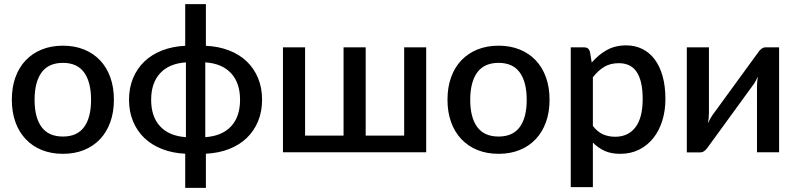

<svg xmlns="http://www.w3.org/2000/svg" viewBox="-20 -740 3872 933"><path d="M286 -518Q342.5 -518 388.2 -499.5Q434 -481 466.2 -447Q498.5 -413 516 -364.5Q533.5 -316 533.5 -255.5Q533.5 -195 516 -146.5Q498.5 -98 466.2 -63.8Q434 -29.5 388.2 -11Q342.5 7.5 286 7.5Q229 7.5 183.2 -11Q137.5 -29.5 105 -63.8Q72.5 -98 55 -146.5Q37.5 -195 37.5 -255.5Q37.5 -316 55 -364.5Q72.5 -413 105 -447Q137.5 -481 183.2 -499.5Q229 -518 286 -518ZM286 -76.5Q355 -76.5 388.8 -122.8Q422.5 -169 422.5 -255Q422.5 -341 388.8 -387.8Q355 -434.5 286 -434.5Q216 -434.5 182 -387.8Q148 -341 148 -255Q148 -169 182 -122.8Q216 -76.5 286 -76.5Z M977.5 -73.5Q1059 -79 1102.8 -126Q1146.5 -173 1146.5 -255Q1146.5 -337 1102.8 -384.2Q1059 -431.5 977.5 -437ZM883.5 -437Q802 -431.5 758.2 -384.2Q714.5 -337 714.5 -255Q714.5 -173 758.2 -126Q802 -79 883.5 -73.5ZM980.5 -517.5Q1042.5 -514.5 1093 -495Q1143.5 -475.5 1179 -441.5Q1214.5 -407.5 1234 -360.5Q1253.5 -313.5 1253.5 -255.5Q1253.5 -197.5 1234 -150.5Q1214.5 -103.5 1179 -69.5Q1143.5 -35.5 1093 -15.8Q1042.5 4 980.5 7V173H880V7Q818 4 767.5 -15.8Q717 -35.5 681.5 -69.5Q646 -103.5 626.5 -150.5Q607 -197.5 607 -255.5Q607 -313 626.5 -360Q646 -407 681.5 -441Q717 -475 767.5 -494.8Q818 -514.5 880 -517.5V-720H980.5Z M2051 -510V0H1355V-510H1462.5V-81H1649.5V-510H1757V-81H1944V-510Z M2403 -518Q2459.5 -518 2505.2 -499.5Q2551 -481 2583.2 -447Q2615.5 -413 2633 -364.5Q2650.5 -316 2650.5 -255.5Q2650.5 -195 2633 -146.5Q2615.5 -98 2583.2 -63.8Q2551 -29.5 2505.2 -11Q2459.5 7.5 2403 7.5Q2346 7.5 2300.2 -11Q2254.5 -29.5 2222 -63.8Q2189.5 -98 2172 -146.5Q2154.5 -195 2154.5 -255.5Q2154.5 -316 2172 -364.5Q2189.5 -413 2222 -447Q2254.5 -481 2300.2 -499.5Q2346 -518 2403 -518ZM2403 -76.5Q2472 -76.5 2505.8 -122.8Q2539.5 -169 2539.5 -255Q2539.5 -341 2505.8 -387.8Q2472 -434.5 2403 -434.5Q2333 -434.5 2299 -387.8Q2265 -341 2265 -255Q2265 -169 2299 -122.8Q2333 -76.5 2403 -76.5Z M2861 -128Q2883.5 -99 2910.2 -87.2Q2937 -75.5 2969.5 -75.5Q3032.5 -75.5 3067.8 -121.5Q3103 -167.5 3103 -258.5Q3103 -305.5 3095 -338.8Q3087 -372 3072 -393Q3057 -414 3035.5 -423.5Q3014 -433 2987 -433Q2946 -433 2916.2 -415.2Q2886.5 -397.5 2861 -364.5ZM2855.5 -436Q2887.5 -473.5 2928.2 -496.5Q2969 -519.5 3023 -519.5Q3066 -519.5 3101 -502.2Q3136 -485 3161 -452Q3186 -419 3199.8 -370.2Q3213.5 -321.5 3213.5 -258.5Q3213.5 -202 3198.2 -153.2Q3183 -104.5 3154.5 -68.8Q3126 -33 3085.5 -12.8Q3045 7.5 2994 7.5Q2949 7.5 2917.8 -7Q2886.5 -21.5 2861 -47V169.5H2753.5V-510H2818.5Q2840.5 -510 2846.5 -489.5Z M3766 -510V0H3658.5V-319.5Q3658.5 -330 3659.5 -342.5Q3660.5 -355 3662.5 -368Q3657.5 -357 3652.8 -347.8Q3648 -338.5 3642.5 -331L3421 -26.5Q3415 -17 3405 -8.2Q3395 0.5 3382.5 0.5H3317.5V-510H3425V-190.5Q3425 -180 3423.8 -167Q3422.5 -154 3420.5 -141Q3430.5 -164 3441 -179L3662.5 -483Q3668.5 -493 3678.5 -501.5Q3688.5 -510 3701 -510Z"/></svg>

Font: Lato SemiBold
Style: Regular
Weight: 600
Designer: Lukasz Dziedzic with Adam Twardoch and Botio Nikoltchev
Foundry: tyPoland Lukasz Dziedzic
Version: Version 2.015; 2015-08-06; http://www.latofonts.com/